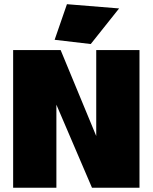

<svg xmlns="http://www.w3.org/2000/svg" viewBox="-20 -886 720 906"><path d="M42 0V-649.9H266.1L434.1 -244.1V-649.9H638.2V0H414.1L246.1 -392.1V0ZM237.8 -698.2 295.9 -866.2 542 -846.2 408.2 -678.2Z"/></svg>

Font: Apfel Grotezk Satt
Style: Regular
Weight: 900
Designer: Luigi Gorlero
Foundry: © 2023, Luigi Gorlero & Collletttivo
Version: Version 2.000;Glyphs 3.2 (3217)